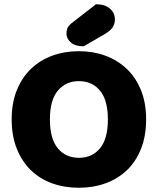

<svg xmlns="http://www.w3.org/2000/svg" viewBox="-20 -866 743 904"><path d="M668 -304Q668 -226 644 -165.5Q620 -105 577.5 -64.5Q535 -24 477 -3Q419 18 351 18Q283 18 225 -3Q167 -24 125 -65Q83 -106 59 -166Q35 -226 35 -304Q35 -382 59.5 -442Q84 -502 126.5 -542.5Q169 -583 226.5 -604Q284 -625 351 -625Q418 -625 475.5 -604Q533 -583 576 -542.5Q619 -502 643.5 -442Q668 -382 668 -304ZM488 -304Q488 -394 451 -439Q414 -484 351 -484Q290 -484 252.5 -439.5Q215 -395 215 -304Q215 -213 252 -168Q289 -123 352 -123Q414 -123 451 -168Q488 -213 488 -304ZM432 -846Q474 -846 497.5 -825.5Q521 -805 521 -775Q521 -755 511.5 -739Q502 -723 474 -706L374 -648Q334 -648 313.5 -666Q293 -684 293 -708Q293 -720 296.5 -731Q300 -742 316 -756Z"/></svg>

Font: Baloo 2 ExtraBold
Style: Regular
Weight: 800
Designer: Sarang Kulkarni and Ek Type
Foundry: Ek Type
Version: Version 1.640;hotconv 1.0.111;makeotfexe 2.5.65597; ttfautoh